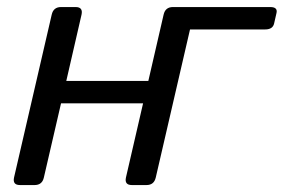

<svg xmlns="http://www.w3.org/2000/svg" viewBox="-20 -533 817 553"><path d="M37.6 0Q15.6 0 20.5 -22L128.9 -490.7Q133.8 -512.7 155.8 -512.7H197.8Q219.7 -512.7 214.8 -490.7L170.9 -299.8H407.2L451.2 -490.7Q456.1 -512.7 478 -512.7H758.3Q780.3 -512.7 776.4 -495.6L769.5 -465.3Q765.6 -448.2 743.7 -448.2H527.3L428.7 -22Q423.8 0 401.9 0H359.9Q337.9 0 342.8 -22L392.1 -235.4H155.8L106.4 -22Q101.6 0 79.6 0Z"/></svg>

Font: Istok Web
Style: BoldItalic
Weight: 700
Italic angle: -13°
Designer: Andrey V. Panov
Foundry: Andrey V. Panov
Version: Version 1.0.2g